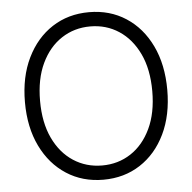

<svg xmlns="http://www.w3.org/2000/svg" viewBox="-53 -790 855 853"><g transform="rotate(-5 374.5 -363.5)"><path d="M374.5 9.8Q281.7 9.8 210 -36.6Q138.2 -83 97.4 -167Q56.6 -251 56.6 -363.3Q56.6 -476.1 97.7 -560.3Q138.7 -644.5 210.2 -690.9Q281.7 -737.3 374.5 -737.3Q467.3 -737.3 538.8 -690.9Q610.4 -644.5 650.9 -560.3Q691.4 -476.1 691.4 -363.3Q691.4 -251 650.9 -167Q610.4 -83 538.8 -36.6Q467.3 9.8 374.5 9.8ZM374.5 -53.7Q445.8 -53.7 502.2 -90.6Q558.6 -127.4 591.6 -197Q624.5 -266.6 624.5 -363.3Q624.5 -460.9 591.6 -530.3Q558.6 -599.6 502.2 -636.7Q445.8 -673.8 374.5 -673.8Q303.2 -673.8 246.6 -636.7Q189.9 -599.6 157 -530.3Q124 -460.9 124 -363.3Q124 -266.6 156.7 -197.3Q189.5 -127.9 246.3 -90.8Q303.2 -53.7 374.5 -53.7Z"/></g></svg>

Font: Inter 20pt Light
Style: Regular
Weight: 300
Version: Version 4.001;git-66647c0bb